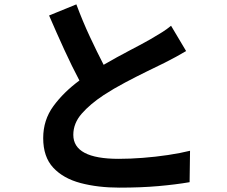

<svg xmlns="http://www.w3.org/2000/svg" viewBox="-20 -817 1040 880"><path d="M330 -797Q359 -719 392 -648.5Q425 -578 455 -520Q517 -556 576.5 -587Q636 -618 671 -638Q700 -655 722.5 -669Q745 -683 764 -699L833 -583Q811 -570 786.5 -556.5Q762 -543 734 -529Q703 -514 655 -490.5Q607 -467 554 -439Q501 -411 455 -381Q393 -340 354.5 -296Q316 -252 316 -199Q316 -89 524 -89Q576 -89 634.5 -93.5Q693 -98 750 -106.5Q807 -115 851 -126L849 18Q785 29 705.5 36Q626 43 528 43Q429 43 349.5 22Q270 1 224 -48.5Q178 -98 178 -184Q178 -267 225 -331Q272 -395 344 -448Q310 -512 274.5 -589.5Q239 -667 205 -746Z"/></svg>

Font: Chiron Sans HK TT
Style: Bold
Weight: 700
Designer: Ryoko NISHIZUKA 西塚涼子 (kana, bopomofo & ideographs); Paul D. Hunt (Latin, Greek & Cyrillic); Sandoll Communications 산돌커뮤니
Foundry: Adobe
Version: Version 2.022;hotconv 1.0.109;makeotfexe 2.5.65596